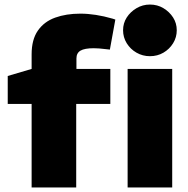

<svg xmlns="http://www.w3.org/2000/svg" viewBox="-20 -824 828 844"><path d="M119 0V-367H14V-490L119 -521V-585Q119 -650 146.5 -689.5Q174 -729 222.5 -746.5Q271 -764 333 -764Q366 -764 401.5 -758.5Q437 -753 475 -742L487 -738L463 -606L445 -608Q429 -610 416 -611Q403 -612 392 -612Q352 -612 334 -601.5Q316 -591 316 -567V-521H465V-367H315V0ZM541 0V-521H737V0ZM639 -577Q607 -577 580 -592.5Q553 -608 537 -634Q521 -660 521 -691Q521 -722 537 -747Q553 -772 580 -788Q607 -804 639 -804Q672 -804 698.5 -788Q725 -772 741 -747Q757 -722 757 -691Q757 -660 741 -634Q725 -608 698.5 -592.5Q672 -577 639 -577Z"/></svg>

Font: REM ExtraBold
Style: Regular
Weight: 800
Designer: Octavio Pardo
Foundry: Ashler Design
Version: Version 1.005;gftools[0.9.28]